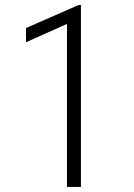

<svg xmlns="http://www.w3.org/2000/svg" viewBox="-20 -733 526 753"><path d="M297.4 0H242.7V-639.2L82 -567.4V-623L288.1 -713.4H297.4Z"/></svg>

Font: Roboto Condensed Light
Style: Regular
Weight: 300
Designer: Google
Version: Version 2.134; 2016